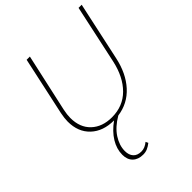

<svg xmlns="http://www.w3.org/2000/svg" viewBox="-262 -793 1216 1216"><g transform="rotate(-45 346.5 -184.5)"><path d="M691 -658 606 -265Q582 -152 518 -81.5Q454 -11 359 2Q294 40 261.5 90Q229 140 229 191Q229 226 247.5 246.5Q266 267 302 267Q333 267 363 242L371 259Q352 274 334.5 281.5Q317 289 296 289Q252 289 226.5 264.5Q201 240 201 196Q201 144 231 95Q261 46 318 5Q221 5 163 -49.5Q105 -104 105 -197Q105 -226 113 -266L198 -658H227L141 -269Q133 -231 133 -202Q133 -116 185 -67Q237 -18 323 -18Q422 -18 487.5 -83.5Q553 -149 578 -263L663 -658Z"/></g></svg>

Font: Ysabeau Infant Extralight
Style: Italic
Weight: 200
Italic angle: -12°
Designer: Christian Thalmann (Catharsis Fonts)
Version: Version 0.003